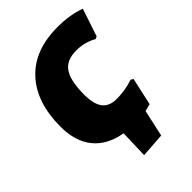

<svg xmlns="http://www.w3.org/2000/svg" viewBox="-236 -767 1043 1043"><g transform="rotate(-45 285.0 -245.5)"><path d="M243 167 248 4Q142 -14 86.5 -82Q31 -150 31 -263Q31 -449 127.5 -553.5Q224 -658 402 -658Q497 -658 570 -631L517 -472L503 -465Q449 -496 384 -496Q308 -496 276.5 -448Q245 -400 245 -295Q245 -222 271.5 -188Q298 -154 354 -154Q420 -154 481 -175L495 -166L460 -8Q422 2 418 3L384 157Z"/></g></svg>

Font: Alegreya Sans Black
Style: Italic
Weight: 900
Italic angle: -7°
Designer: Juan Pablo del Peral
Foundry: Huerta Tipografica
Version: Version 2.007